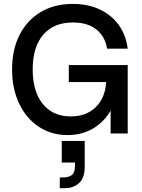

<svg xmlns="http://www.w3.org/2000/svg" viewBox="-20 -680 721 978"><path d="M41.5 -326.5Q41.5 -427.5 79.8 -502.5Q118 -577.5 187.5 -618.8Q257 -660 350.5 -660Q429 -660 489 -631.5Q549 -603 585.5 -551.8Q622 -500.5 630.5 -432H525.5Q515.5 -494 471 -529.8Q426.5 -565.5 351.5 -565.5Q253.5 -565.5 200 -503Q146.5 -440.5 146.5 -326.5Q146.5 -214 198 -150.5Q249.5 -87 340.5 -87Q419 -87 467.2 -133.8Q515.5 -180.5 521 -262H330.5V-348.5H630.5V0H543.5V-116.5Q510 -58.5 453.5 -25.2Q397 8 324 8Q241 8 177.2 -34.5Q113.5 -77 77.5 -152.5Q41.5 -228 41.5 -326.5ZM294.5 38H411.5V169.5Q411.5 227 382.5 252.8Q353.5 278.5 312 278.5H284.5V224H299.5Q329 224 345.5 211.8Q362 199.5 362 163.5V148H294.5Z"/></svg>

Font: Overused Grotesk Medium
Style: Regular
Weight: 525
Version: Version 0.004